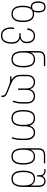

<svg xmlns="http://www.w3.org/2000/svg" viewBox="1505 -2253 976 4026"><g transform="rotate(90 1993.0 -240.0)"><path d="M100 -230Q100 -336 133 -392Q134 -394 135.5 -396.5Q137 -399 135 -399L126 -398Q66 -398 37.5 -438.5Q9 -479 9 -551Q9 -626 37.5 -667Q66 -708 126 -708Q186 -708 214 -667Q242 -626 242 -551Q242 -502 228 -472Q227 -469 225 -466Q223 -463 224.5 -462.5Q226 -462 230 -463Q250 -468 271 -468Q442 -468 442 -230Q442 8 271 8Q100 8 100 -230ZM126 -426Q174 -426 193 -457.5Q212 -489 212 -551Q212 -612 193.5 -646Q175 -680 126 -680Q77 -680 58 -646Q39 -612 39 -551Q39 -492 58 -459Q77 -426 126 -426ZM271 -20Q348 -20 380 -75Q412 -130 412 -230Q412 -330 380 -385Q348 -440 271 -440Q192 -440 161 -383.5Q130 -327 130 -230Q130 -130 162 -75Q194 -20 271 -20Z M554 30Q554 -12 561 -40Q563 -48 568 -48H586Q591 -48 591 -44Q591 -41 587.5 -21.5Q584 -2 584 30Q584 97 617.5 148.5Q651 200 725 200Q802 200 834 146.5Q866 93 866 0Q866 -82 828 -119.5Q790 -157 723 -157H684Q674 -157 674 -167V-175Q674 -185 684 -185H730Q784 -185 820 -218Q856 -251 856 -316Q856 -381 824 -420.5Q792 -460 731 -460Q671 -460 641.5 -421Q612 -382 603 -329Q601 -318 592 -320L582 -322Q572 -323 573 -333Q583 -403 624.5 -445.5Q666 -488 731 -488Q802 -488 844 -442Q886 -396 886 -316Q886 -254 859.5 -221.5Q833 -189 800 -177Q794 -174 794 -173Q794 -173 801 -169Q843 -151 869.5 -113Q896 -75 896 0Q896 107 854.5 167.5Q813 228 725 228Q639 228 596.5 169.5Q554 111 554 30Z M1196 -700H1359Q1364 -700 1366 -698.5Q1368 -697 1367 -693L1365 -678Q1364 -674 1362.5 -673Q1361 -672 1357 -672H1196Q1139 -672 1110 -645Q1081 -618 1081 -552V-418Q1081 -400 1083 -400Q1085 -400 1088 -407Q1103 -441 1138.5 -464.5Q1174 -488 1222 -488Q1312 -488 1352.5 -425Q1393 -362 1393 -240Q1393 -118 1352.5 -55Q1312 8 1222 8Q1132 8 1091.5 -55Q1051 -118 1051 -240V-552Q1051 -635 1091 -667.5Q1131 -700 1196 -700ZM1222 -20Q1299 -20 1331 -76.5Q1363 -133 1363 -240Q1363 -347 1331 -403.5Q1299 -460 1222 -460Q1145 -460 1113 -403.5Q1081 -347 1081 -240Q1081 -133 1113 -76.5Q1145 -20 1222 -20Z M1735 15 1913 87Q1967 109 1990.5 132Q2014 155 2014 195V212Q2014 217 2012 218.5Q2010 220 2005 220H1993Q1988 220 1986 218.5Q1984 217 1984 212V198Q1984 167 1967 148.5Q1950 130 1900 111L1766 58Q1738 47 1712 41.5Q1686 36 1647 36H1587Q1582 36 1580 34Q1578 32 1578 27V17Q1578 12 1580 10Q1582 8 1587 8H1648Q1652 8 1652 6Q1652 4 1643 -2Q1548 -63 1548 -189V-310Q1548 -399 1591 -443.5Q1634 -488 1703 -488Q1750 -488 1790 -462.5Q1830 -437 1847 -386Q1849 -381 1850 -381Q1851 -381 1852 -386Q1869 -437 1909 -462.5Q1949 -488 1996 -488Q2065 -488 2108.5 -443.5Q2152 -399 2152 -310V-229Q2152 -163 2145 -123Q2138 -83 2123 -30Q2121 -24 2119 -22Q2117 -20 2113 -20H2100Q2090 -20 2093 -30Q2108 -83 2115 -123Q2122 -163 2122 -229V-316Q2122 -393 2084.5 -426.5Q2047 -460 1996 -460Q1941 -460 1903 -421Q1865 -382 1865 -298V-140Q1865 -130 1855 -130H1845Q1835 -130 1835 -140V-298Q1835 -382 1796.5 -421Q1758 -460 1703 -460Q1652 -460 1615 -426.5Q1578 -393 1578 -316V-189Q1578 -110 1617 -63.5Q1656 -17 1735 15Z M2287 -240Q2287 -362 2327.5 -425Q2368 -488 2458 -488Q2516 -488 2552.5 -461Q2589 -434 2610 -382Q2613 -373 2614 -373Q2615 -373 2618 -382Q2635 -432 2669.5 -460Q2704 -488 2758 -488Q2838 -488 2877.5 -432.5Q2917 -377 2917 -286V-209Q2917 -143 2910 -103Q2903 -63 2888 -10Q2886 -4 2884 -2Q2882 0 2877 0H2867Q2855 0 2858 -10Q2873 -63 2880 -103Q2887 -143 2887 -209V-276Q2887 -357 2856.5 -408.5Q2826 -460 2758 -460Q2691 -460 2660 -408.5Q2629 -357 2629 -276V-240Q2629 -118 2588.5 -55Q2548 8 2458 8Q2368 8 2327.5 -55Q2287 -118 2287 -240ZM2458 -20Q2535 -20 2567 -76.5Q2599 -133 2599 -240Q2599 -347 2567 -403.5Q2535 -460 2458 -460Q2381 -460 2349 -403.5Q2317 -347 2317 -240Q2317 -133 2349 -76.5Q2381 -20 2458 -20Z M3234 -700H3397Q3402 -700 3404 -698.5Q3406 -697 3405 -693L3403 -678Q3402 -674 3400.5 -673Q3399 -672 3395 -672H3234Q3177 -672 3148 -645Q3119 -618 3119 -552V-418Q3119 -400 3121 -400Q3123 -400 3126 -407Q3141 -441 3176.5 -464.5Q3212 -488 3260 -488Q3350 -488 3390.5 -425Q3431 -362 3431 -240Q3431 -118 3390.5 -55Q3350 8 3260 8Q3170 8 3129.5 -55Q3089 -118 3089 -240V-552Q3089 -635 3129 -667.5Q3169 -700 3234 -700ZM3260 -20Q3337 -20 3369 -76.5Q3401 -133 3401 -240Q3401 -347 3369 -403.5Q3337 -460 3260 -460Q3183 -460 3151 -403.5Q3119 -347 3119 -240Q3119 -133 3151 -76.5Q3183 -20 3260 -20Z M3558 -240Q3558 -362 3598.5 -425Q3639 -488 3729 -488Q3777 -488 3812.5 -464.5Q3848 -441 3863 -407Q3867 -400 3868 -400Q3870 -400 3870 -418V-556Q3870 -619 3847 -649.5Q3824 -680 3774 -680Q3733 -680 3708 -649.5Q3683 -619 3683 -580V-540Q3683 -530 3673 -530H3663Q3653 -530 3653 -540V-588Q3653 -635 3628 -659Q3603 -683 3553 -680L3535 -679Q3528 -679 3527 -684L3524 -697Q3523 -703 3529 -705Q3546 -708 3568 -708Q3602 -708 3630 -690.5Q3658 -673 3668 -642Q3669 -638 3671 -642Q3683 -669 3710.5 -688.5Q3738 -708 3774 -708Q3830 -708 3865 -672.5Q3900 -637 3900 -556V-240Q3900 -118 3859.5 -55Q3819 8 3729 8Q3639 8 3598.5 -55Q3558 -118 3558 -240ZM3729 -20Q3806 -20 3838 -76.5Q3870 -133 3870 -240Q3870 -347 3838 -403.5Q3806 -460 3729 -460Q3652 -460 3620 -403.5Q3588 -347 3588 -240Q3588 -133 3620 -76.5Q3652 -20 3729 -20Z"/></g></svg>

Font: Barlow GEO Thin
Style: Regular
Weight: 100
Designer: Jeremy Tribby
Foundry: Tribby Type
Version: Version 1.408